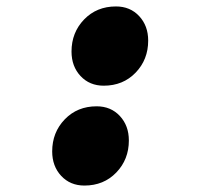

<svg xmlns="http://www.w3.org/2000/svg" viewBox="-20 -564 640 596"><path d="M302 -298Q258 -298 230 -328Q202 -358 202 -404Q202 -463 241 -503.5Q280 -544 340 -544Q384 -544 412 -514Q440 -484 440 -438Q440 -379 401 -338.5Q362 -298 302 -298ZM242 12Q198 12 170 -18Q142 -48 142 -94Q142 -153 181 -193.5Q220 -234 280 -234Q324 -234 352 -204Q380 -174 380 -128Q380 -69 341 -28.5Q302 12 242 12Z"/></svg>

Font: TypoPRO Source Code Pro
Style: Italic
Weight: 900
Italic angle: -11°
Monospace: yes
Designer: Paul D. Hunt, Teo Tuominen
Foundry: Adobe Systems Incorporated
Version: Version 1.030;PS 1.0;hotconv 1.0.84;makeotf.lib2.5.63406